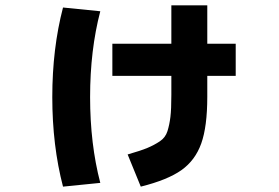

<svg xmlns="http://www.w3.org/2000/svg" viewBox="-20 -642 1040 716"><path d="M859 -359H753V-281Q753 -170 730.5 -107Q708 -44 656.5 -7.5Q605 29 505 54L456 -66Q505 -80 530 -90.5Q555 -101 576 -115Q597 -129 604.5 -153Q612 -177 615.5 -206Q619 -235 619 -288V-359H399V-479H619V-622H753V-479H859ZM354 40 215 54Q175 -99 175 -280Q175 -461 215 -614L354 -600Q316 -455 316 -280Q316 -105 354 40Z"/></svg>

Font: M PLUS 1p ExtraBold
Style: Regular
Weight: 800
Version: Version 1.062